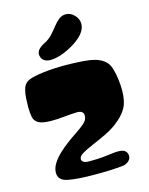

<svg xmlns="http://www.w3.org/2000/svg" viewBox="-131 -968 826 1064"><g transform="rotate(-15 281.5 -436.0)"><path d="M265 -345Q237 -344 197 -340Q157 -336 124 -336Q73 -336 50.5 -348.5Q28 -361 23 -385Q18 -409 18 -442Q18 -466 19.5 -493.5Q21 -521 28 -545Q35 -569 52 -581Q66 -591 93.5 -597.5Q121 -604 153 -607.5Q185 -611 213.5 -612.5Q242 -614 259 -614Q357 -614 414 -606Q471 -598 502 -569Q519 -554 528 -524Q537 -494 541 -460Q545 -426 545 -397Q544 -334 525.5 -301Q507 -268 478 -243Q441 -210 396 -188Q351 -166 310 -149Q272 -133 248.5 -119Q225 -105 225 -88Q225 -79 234.5 -72Q244 -65 266 -65Q314 -65 345 -68Q376 -71 397 -74Q418 -77 434 -77Q464 -77 476 -66Q488 -55 488 -37Q488 -21 476.5 -10Q465 1 448 6Q440 7 423 9Q406 11 372.5 12.5Q339 14 279 14Q180 14 126 3.5Q72 -7 72 -51Q72 -77 88 -103Q104 -129 129.5 -153Q155 -177 182.5 -197.5Q210 -218 233 -233Q268 -256 288.5 -274.5Q309 -293 309 -316Q309 -348 265 -345ZM207 -663Q184 -663 171.5 -671.5Q159 -680 155 -691Q151 -702 151 -709Q151 -726 164.5 -739.5Q178 -753 201 -764Q226 -777 244 -797Q262 -817 278 -837.5Q294 -858 311.5 -872Q329 -886 351 -886Q379 -886 400.5 -863.5Q422 -841 422 -813Q422 -768 366 -726Q331 -700 286.5 -681.5Q242 -663 207 -663Z"/></g></svg>

Font: Matemasie
Style: Regular
Weight: 400
Designer: Adam Yeo
Version: Version 1.001; ttfautohint (v1.8.4.7-5d5b)